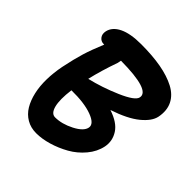

<svg xmlns="http://www.w3.org/2000/svg" viewBox="-193 -857 1017 1017"><g transform="rotate(45 315.5 -348.5)"><path d="M231 15.1Q189.9 15.1 158.2 -3.4Q126.5 -22 106.9 -54.4Q87.4 -86.9 77.4 -130.6Q67.4 -174.3 68.4 -225.3Q69.3 -276.4 80.1 -331.1Q95.2 -404.3 110.4 -454.1Q125.5 -503.9 153.8 -571.8H148.9Q129.4 -571.8 117.2 -587.4Q105 -603 109.9 -627Q118.7 -667 164.6 -689.5Q210.4 -711.9 291 -711.9Q375.5 -711.9 440.4 -700.2Q505.4 -688.5 551.8 -664.1Q598.1 -639.6 617.9 -599.4Q637.7 -559.1 627 -504.9Q618.7 -464.4 568.6 -423.3Q518.6 -382.3 421.9 -350.1Q493.2 -326.7 520.3 -284.4Q547.4 -242.2 538.1 -193.8Q528.3 -145.5 494.1 -104.7Q460 -64 414.8 -38.6Q369.6 -13.2 321.3 1Q272.9 15.1 231 15.1ZM272.9 -554.2Q240.7 -463.4 222.2 -383.8Q305.7 -403.3 392.6 -440.9Q479.5 -478.5 484.9 -507.8Q499 -572.8 276.9 -574.2Q274.4 -559.1 272.9 -554.2ZM407.2 -204.1Q413.1 -236.3 355.2 -257.8Q297.4 -279.3 202.1 -277.8Q191.9 -199.2 202.9 -157.2Q213.9 -115.2 242.2 -115.2Q292.5 -115.2 346.9 -143.3Q401.4 -171.4 407.2 -204.1Z"/></g></svg>

Font: Shantell Sans Normal
Style: Italic
Weight: 600
Italic angle: -11.31°
Designer: Stephen Nixon, Anya Danilova, Shantell Martin
Foundry: Arrow Type
Version: Version 1.006;[559af2be0]